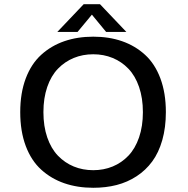

<svg xmlns="http://www.w3.org/2000/svg" viewBox="-20 -880 890 911"><path d="M579.5 -728.5H483.5L416 -810.5L348 -728.5H252L377 -860H454.5ZM422.5 11Q347.5 11 285.2 -10.5Q223 -32 175.8 -74.8Q128.5 -117.5 102.2 -187.2Q76 -257 76 -348Q76 -438.5 102.2 -508Q128.5 -577.5 175.8 -620.2Q223 -663 285.2 -684.5Q347.5 -706 422.5 -706Q497.5 -706 559.2 -684.5Q621 -663 668 -620.2Q715 -577.5 741 -508Q767 -438.5 767 -348Q767 -275 750 -215.2Q733 -155.5 702.2 -113.8Q671.5 -72 628.2 -43.8Q585 -15.5 533.5 -2.2Q482 11 422.5 11ZM422.5 -72.5Q472 -72.5 514.5 -90Q557 -107.5 589.2 -141.2Q621.5 -175 639.8 -228Q658 -281 658 -348Q658 -414.5 639.8 -467.5Q621.5 -520.5 589.2 -554Q557 -587.5 514.5 -605Q472 -622.5 422.5 -622.5Q372.5 -622.5 330 -605Q287.5 -587.5 255 -554Q222.5 -520.5 204.2 -467.5Q186 -414.5 186 -348Q186 -281 204.2 -228Q222.5 -175 255 -141.2Q287.5 -107.5 330 -90Q372.5 -72.5 422.5 -72.5Z"/></svg>

Font: League Mono Wide
Style: Regular
Weight: 400
Width: 8
Designer: Tyler Finck
Foundry: The League of Moveable Type / Tyler Finck
Version: Version 2.210